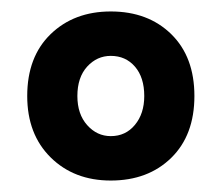

<svg xmlns="http://www.w3.org/2000/svg" viewBox="-20 -630 387 335"><path d="M173.3 -315Q109.2 -315 68.3 -355.4Q27.5 -395.8 27.5 -462.5Q27.5 -530.8 68.3 -570.4Q109.2 -610 173.3 -610Q238.3 -610 278.8 -570.4Q319.2 -530.8 319.2 -462.5Q319.2 -394.2 278.8 -354.6Q238.3 -315 173.3 -315ZM173.3 -392.5Q199.2 -392.5 215.4 -412.1Q231.7 -431.7 231.7 -462.5Q231.7 -495 215.4 -513.8Q199.2 -532.5 173.3 -532.5Q149.2 -532.5 132.1 -513.8Q115 -495 115 -462.5Q115 -430.8 132.1 -411.7Q149.2 -392.5 173.3 -392.5Z"/></svg>

Font: Funnel Sans Light
Style: Bold
Weight: 700
Version: Version 1.000